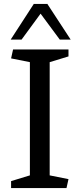

<svg xmlns="http://www.w3.org/2000/svg" viewBox="-20 -950 402 970"><path d="M185 -881 89 -750H34L150 -929V-930H221L220 -929L337 -750H282ZM231 -636V-64L326 -45L316 0H36V-35L131 -64V-636L36 -655L46 -700H326V-665Z"/></svg>

Font: Brawler
Style: Regular
Weight: 400
Designer: Oleg Frolov, Haley Fiege
Foundry: Oleg Frolov, Haley Fiege
Version: Version 1.101; ttfautohint (v1.8.3)